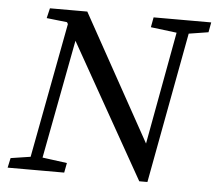

<svg xmlns="http://www.w3.org/2000/svg" viewBox="-47 -667 822 727"><g transform="rotate(5 363.5 -303.5)"><path d="M7 0 15 -37 106 -51H124L229 -37L222 0ZM81 0 197 -615 242 -612 126 0ZM508 8 173 -586 221 -564 105 -577 114 -615H256L553 -79L539 8ZM501 -577 508 -615H727L720 -577L632 -563H614ZM539 8 507 -60 609 -615H655Z"/></g></svg>

Font: Lisu Bosa Light
Style: Italic
Weight: 300
Italic angle: -19°
Designer: David Morse, Annie Olsen, Victor Gaultney, Frank Grießhammer (Latin)
Foundry: SIL International
Version: Version 2.000